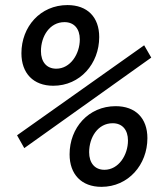

<svg xmlns="http://www.w3.org/2000/svg" viewBox="-20 -723 626 753"><path d="M189 -386.7C294.4 -386.7 369.1 -473.6 369.1 -577.6C369.1 -655.8 322.8 -703.1 244.6 -703.1C138.2 -703.1 64 -618.2 64 -514.2C64 -436 110.4 -386.7 189 -386.7ZM377.9 9.8C483.4 9.8 558.1 -77.1 558.1 -181.2C558.1 -259.3 511.7 -306.6 433.6 -306.6C327.1 -306.6 252.9 -221.7 252.9 -117.7C252.9 -39.6 299.3 9.8 377.9 9.8ZM75.2 -142.1 573.2 -497.1 545.4 -545.4 46.9 -192.4ZM200.7 -453.6C162.6 -453.6 140.6 -480.5 140.6 -522.5C140.6 -580.6 174.8 -636.2 232.9 -636.2C270.5 -636.2 293 -610.4 293 -568.4C293 -511.7 256.3 -453.6 200.7 -453.6ZM389.6 -57.1C351.6 -57.1 329.6 -84 329.6 -126C329.6 -184.1 363.8 -239.7 421.9 -239.7C459.5 -239.7 481.9 -213.9 481.9 -171.9C481.9 -115.2 445.3 -57.1 389.6 -57.1Z"/></svg>

Font: Cascadia Code SemiLight
Style: Italic
Weight: 350
Italic angle: -10°
Monospace: yes
Designer: Aaron Bell
Foundry: Saja Typeworks
Version: Version 2404.023